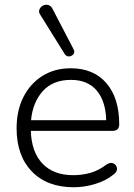

<svg xmlns="http://www.w3.org/2000/svg" viewBox="-20 -782 567 810"><path d="M291 8Q179 8 114.5 -58.5Q50 -125 50 -241Q50 -316 79 -373Q108 -430 159.5 -462Q211 -494 278 -494Q375 -494 429 -431Q483 -368 483 -258Q483 -230 455 -230H110Q113 -140 159.5 -91.5Q206 -43 289 -43Q326 -43 360.5 -52.5Q395 -62 428 -87Q446 -99 459 -92.5Q472 -86 473.5 -71.5Q475 -57 458 -45Q426 -19 380.5 -5.5Q335 8 291 8ZM279 -445Q203 -445 160.5 -397.5Q118 -350 111 -275H428Q426 -355 388 -400Q350 -445 279 -445ZM253 -554 151 -718Q142 -730 146 -741Q150 -752 160.5 -758Q171 -764 183 -761Q195 -758 202 -744L290 -575Q297 -562 290 -553.5Q283 -545 271.5 -544Q260 -543 253 -554Z"/></svg>

Font: Nunito Light
Style: Regular
Weight: 300
Designer: Vernon Adams
Foundry: Vernon Adams
Version: Version 3.601; ttfautohint (v1.8.2.53-6de2)